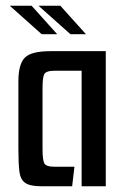

<svg xmlns="http://www.w3.org/2000/svg" viewBox="-20 -648 436 668"><path d="M123 0Q85 0 68 -11.5Q51 -23 47.5 -51Q44 -79 44 -129V-365Q44 -424 66 -447Q88 -470 156 -470H348V0H264V-402H172Q139 -402 133.5 -389Q128 -376 128 -342V-129Q128 -89 135 -78.5Q142 -68 168 -68H239L231 0ZM125 -529 14 -628H90L179 -529ZM225 -529 114 -628H190L279 -529Z"/></svg>

Font: Smooch Sans SemiBold
Style: Bold
Weight: 600
Designer: Robert E. Leuschke
Foundry: Robert E. Leuschke
Version: Version 1.010; ttfautohint (v1.8.3)